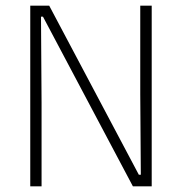

<svg xmlns="http://www.w3.org/2000/svg" viewBox="-20 -659 643 679"><path d="M154 -639 471 -41H478L476 -326.5V-639H516.5V0H450L132 -600H125L127 -296V0H87V-639Z"/></svg>

Font: Anek Telugu Medium ExtraLight
Style: Regular
Weight: 250
Version: Version 1.003